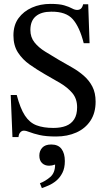

<svg xmlns="http://www.w3.org/2000/svg" viewBox="-20 -689 544 986"><path d="M75 15H44L35 -201H66Q84 -132 108 -95.5Q132 -59 167.5 -45.5Q203 -32 254 -32Q292 -32 319 -42.5Q346 -53 361 -76.5Q376 -100 376 -138Q376 -182 351.5 -211Q327 -240 289 -262.5Q251 -285 210 -308Q170 -331 133 -357Q96 -383 72.5 -419Q49 -455 49 -507Q49 -560 75 -595.5Q101 -631 144 -650Q187 -669 239 -669Q285 -669 310 -661.5Q335 -654 349.5 -646Q364 -638 376 -638Q388 -638 395.5 -644.5Q403 -651 407 -667H433L440 -467H410Q389 -550 354 -590Q319 -630 243 -629Q192 -629 164 -605.5Q136 -582 136 -535Q136 -498 157 -471.5Q178 -445 212 -424Q246 -403 283 -381Q316 -362 349.5 -343Q383 -324 410.5 -300Q438 -276 454.5 -244Q471 -212 471 -167Q471 -109 444.5 -69Q418 -29 372 -8.5Q326 12 268 12Q216 12 183.5 4.5Q151 -3 132.5 -10.5Q114 -18 102 -18Q92 -18 84 -9Q76 0 75 15ZM195 277 185 252Q212 242 237.5 220.5Q263 199 263 156Q247 162 232 162Q210 162 196 148.5Q182 135 182 110Q182 86 197 69.5Q212 53 243 53Q279 53 296 76Q313 99 313 138Q313 174 300.5 198.5Q288 223 269.5 238.5Q251 254 230.5 263Q210 272 195 277Z"/></svg>

Font: STIX Two Text
Style: Regular
Weight: 400
Designer: Ross Mills, John Hudson & Paul Hanslow, Tiro Typeworks Ltd; with prior portions MicroPress Inc., and Coen Hoffman.
Foundry: Tiro Typeworks Ltd
Version: Version 2.13 b171